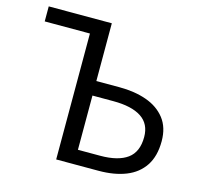

<svg xmlns="http://www.w3.org/2000/svg" viewBox="-106 -849 1016 965"><g transform="rotate(15 402.5 -366.5)"><path d="M266.6 0V-655.2H31.4V-733.4H359.6V-432.9H479.9Q559.3 -432.9 621.2 -411Q683.1 -389.1 719.1 -343.1Q755.1 -297.1 755.1 -225.3Q755.1 -147.7 722 -97.6Q688.9 -47.6 628.8 -23.8Q568.8 0 487.1 0ZM359.6 -75.1H475.3Q568.4 -75.1 616.6 -110.2Q664.7 -145.3 664.7 -222.9Q664.7 -291 614.4 -324.2Q564.1 -357.3 468.5 -357.3H359.6Z"/></g></svg>

Font: Noto Sans HK Thin
Style: Regular
Weight: 100
Designer: Ryoko NISHIZUKA 西塚涼子 (kana, bopomofo & ideographs); Paul D. Hunt (Latin, Greek & Cyrillic); Sandoll Communications 산돌커뮤니
Foundry: Adobe
Version: Version 2.004-H2;hotconv 1.0.118;makeotfexe 2.5.65603